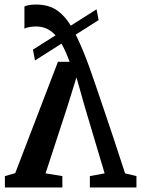

<svg xmlns="http://www.w3.org/2000/svg" viewBox="-20 -825 621 845"><path d="M139 -805Q195.5 -805 233.2 -777.8Q271 -750.5 300 -697.8Q329 -645 359 -567.5Q363 -558.5 373 -530.2Q383 -502 398.5 -457Q414 -412 434.2 -352Q454.5 -292 479 -219Q503.5 -146 530.5 -62L580.5 -50V0H375.5V-50L440.5 -62L354 -352L316.5 -484.5L275.5 -352.5L180.5 -62L254.5 -50V0H1.5V-50L47 -63L235 -553H286.5Q270 -598 253.2 -628.2Q236.5 -658.5 218.2 -676Q200 -693.5 180.2 -701Q160.5 -708.5 138.5 -708.5Q123 -708.5 108.5 -705.8Q94 -703 87.5 -699V-796.5Q95.5 -800.5 109 -802.8Q122.5 -805 139 -805ZM405 -784 414 -736.5 134 -559 125 -606.5Z"/></svg>

Font: Merriweather 24pt SemiBold
Style: Regular
Weight: 600
Designer: Eben Sorkin
Foundry: Eben Sorkin
Version: Version 2.100